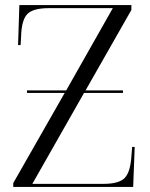

<svg xmlns="http://www.w3.org/2000/svg" viewBox="-20 -734 589 754"><path d="M32 0V-15L234 -369H86V-379H240L423 -702H172Q110 -702 87.5 -679Q65 -656 63 -594L61 -557H51L56 -714H496V-695L316 -379H463V-369H310L107 -12H387Q447 -12 469.5 -35Q492 -58 496 -120L499 -157H509L503 0Z"/></svg>

Font: Noto Serif Display Light
Style: Regular
Weight: 300
Designer: Monotype Design Team
Foundry: Monotype Imaging Inc.
Version: Version 2.009